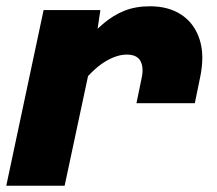

<svg xmlns="http://www.w3.org/2000/svg" viewBox="-22 -592 692 612"><path d="M413 -263 429 -341Q437 -376 426 -397Q415 -418 382 -418Q349 -418 310.5 -394Q272 -370 227 -312L239 -449Q274 -488 306 -515.5Q338 -543 374 -557.5Q410 -572 456 -572Q516 -572 557 -544.5Q598 -517 614.5 -465.5Q631 -414 615 -341L599 -263ZM-2 0 117 -560H298L285 -473L184 0Z"/></svg>

Font: Azeret Mono Thin ExtraBold
Style: Italic
Weight: 800
Italic angle: -12°
Version: Version 1.002